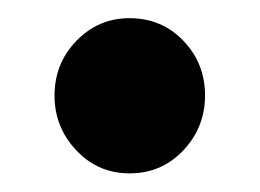

<svg xmlns="http://www.w3.org/2000/svg" viewBox="-20 -176 279 206"><path d="M119 10Q85 10 61.8 -14.8Q38.5 -39.5 38.5 -73.5Q38.5 -108 62 -132.2Q85.5 -156.5 119 -156.5Q153.5 -156.5 176.8 -132.2Q200 -108 200 -73.5Q200 -39.5 176.8 -14.8Q153.5 10 119 10Z"/></svg>

Font: Fraunces 72pt S000 SemiBold
Style: Regular
Weight: 600
Version: Version 1.000; ttfautohint (v1.8.3)